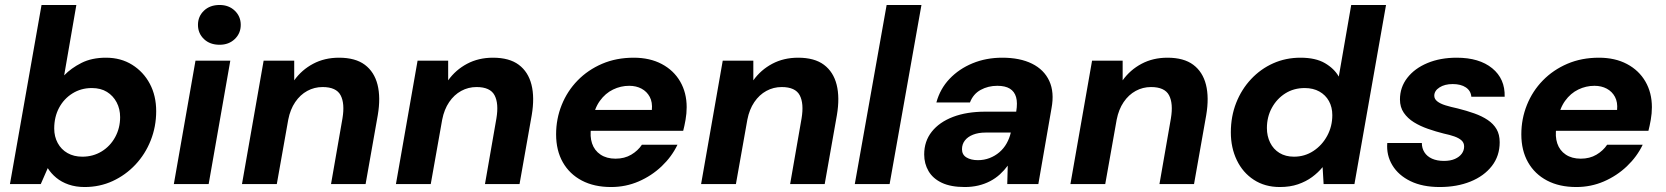

<svg xmlns="http://www.w3.org/2000/svg" viewBox="-20 -740 6699 772"><path d="M320 12Q285 12 256 2Q227 -8 206 -25.5Q185 -43 172 -64L144 0H20L147 -720H287L238 -437Q266 -466 307.5 -487Q349 -508 406 -508Q466 -508 511.5 -479.5Q557 -451 582.5 -403Q608 -355 608 -293Q608 -231 586 -175.5Q564 -120 524.5 -78Q485 -36 433 -12Q381 12 320 12ZM311 -110Q354 -110 388.5 -131Q423 -152 443 -188.5Q463 -225 463 -269Q463 -302 449 -328.5Q435 -355 410 -370.5Q385 -386 349 -386Q306 -386 271.5 -364.5Q237 -343 217.5 -306.5Q198 -270 198 -223Q198 -191 212 -165Q226 -139 251.5 -124.5Q277 -110 311 -110Z M679 0 766 -496H906L819 0ZM863 -560Q824 -560 800 -583Q776 -606 776 -640Q776 -674 800 -697Q824 -720 863 -720Q900 -720 924 -697Q948 -674 948 -640Q948 -606 924 -583Q900 -560 863 -560Z M953 0 1040 -496H1163V-417Q1193 -459 1239 -483.5Q1285 -508 1343 -508Q1409 -508 1447 -479.5Q1485 -451 1498 -399.5Q1511 -348 1499 -277L1450 0H1311L1357 -264Q1367 -324 1349.5 -357Q1332 -390 1277 -390Q1244 -390 1215.5 -374.5Q1187 -359 1167 -329.5Q1147 -300 1139 -259L1093 0Z M1572 0 1659 -496H1782V-417Q1812 -459 1858 -483.5Q1904 -508 1962 -508Q2028 -508 2066 -479.5Q2104 -451 2117 -399.5Q2130 -348 2118 -277L2069 0H1930L1976 -264Q1986 -324 1968.5 -357Q1951 -390 1896 -390Q1863 -390 1834.5 -374.5Q1806 -359 1786 -329.5Q1766 -300 1758 -259L1712 0Z M2437 12Q2369 12 2319.5 -14Q2270 -40 2243 -87.5Q2216 -135 2216 -200Q2216 -262 2238.5 -318Q2261 -374 2302.5 -416.5Q2344 -459 2401 -483.5Q2458 -508 2528 -508Q2593 -508 2641 -482.5Q2689 -457 2715 -412Q2741 -367 2741 -309Q2741 -284 2736.5 -258.5Q2732 -233 2727 -214H2316L2331 -298H2601Q2604 -329 2592.5 -350.5Q2581 -372 2559.5 -383.5Q2538 -395 2510 -395Q2476 -395 2445 -380Q2414 -365 2392 -334.5Q2370 -304 2362 -257L2357 -228Q2351 -192 2360.5 -163.5Q2370 -135 2394.5 -118.5Q2419 -102 2455 -102Q2491 -102 2518 -118Q2545 -134 2561 -158H2704Q2681 -110 2640.5 -71.5Q2600 -33 2548 -10.5Q2496 12 2437 12Z M2799 0 2886 -496H3009V-417Q3039 -459 3085 -483.5Q3131 -508 3189 -508Q3255 -508 3293 -479.5Q3331 -451 3344 -399.5Q3357 -348 3345 -277L3296 0H3157L3203 -264Q3213 -324 3195.5 -357Q3178 -390 3123 -390Q3090 -390 3061.5 -374.5Q3033 -359 3013 -329.5Q2993 -300 2985 -259L2939 0Z M3417 0 3545 -720H3685L3557 0Z M3859 12Q3803 12 3767 -5Q3731 -22 3713.5 -52Q3696 -82 3696 -119Q3696 -172 3726.5 -210.5Q3757 -249 3812 -270Q3867 -291 3942 -291H4066Q4072 -327 4065.5 -349.5Q4059 -372 4040.5 -383.5Q4022 -395 3990 -395Q3953 -395 3923 -378.5Q3893 -362 3880 -328H3745Q3760 -383 3798 -423Q3836 -463 3890.5 -485.5Q3945 -508 4010 -508Q4081 -508 4129.5 -484Q4178 -460 4199 -414.5Q4220 -369 4208 -305L4155 0H4030L4032 -74Q4018 -55 4000.5 -39Q3983 -23 3961 -11.5Q3939 0 3913.5 6Q3888 12 3859 12ZM3912 -96Q3937 -96 3959 -104.5Q3981 -113 3998.5 -128Q4016 -143 4027.5 -163.5Q4039 -184 4044 -206V-207H3943Q3914 -207 3892.5 -198.5Q3871 -190 3859.5 -175Q3848 -160 3848 -140Q3848 -118 3866 -107Q3884 -96 3912 -96Z M4284 0 4371 -496H4494V-417Q4524 -459 4570 -483.5Q4616 -508 4674 -508Q4740 -508 4778 -479.5Q4816 -451 4829 -399.5Q4842 -348 4830 -277L4781 0H4642L4688 -264Q4698 -324 4680.5 -357Q4663 -390 4608 -390Q4575 -390 4546.5 -374.5Q4518 -359 4498 -329.5Q4478 -300 4470 -259L4424 0Z M5126 12Q5066 12 5021.5 -17Q4977 -46 4953 -96Q4929 -146 4929 -208Q4929 -272 4950.5 -326.5Q4972 -381 5010.5 -422Q5049 -463 5099.5 -485.5Q5150 -508 5209 -508Q5270 -508 5307.5 -486Q5345 -464 5363 -432L5413 -720H5553L5426 0H5302L5298 -68Q5280 -46 5255.5 -28Q5231 -10 5199 1Q5167 12 5126 12ZM5183 -110Q5226 -110 5261 -133Q5296 -156 5316.5 -194Q5337 -232 5337 -277Q5337 -309 5323.5 -333.5Q5310 -358 5285 -372Q5260 -386 5226 -386Q5182 -386 5148 -364.5Q5114 -343 5094 -306.5Q5074 -270 5074 -225Q5074 -193 5087 -166.5Q5100 -140 5124.5 -125Q5149 -110 5183 -110Z M5769 12Q5700 12 5651.5 -11.5Q5603 -35 5578.5 -75.5Q5554 -116 5558 -165H5697Q5697 -144 5707.5 -127.5Q5718 -111 5738 -102Q5758 -93 5786 -93Q5812 -93 5830 -101Q5848 -109 5857.5 -122Q5867 -135 5867 -151Q5867 -166 5856.5 -175.5Q5846 -185 5827.5 -191.5Q5809 -198 5785 -203Q5753 -211 5721.5 -222Q5690 -233 5665 -248.5Q5640 -264 5624.5 -286.5Q5609 -309 5609 -340Q5609 -389 5638.5 -427Q5668 -465 5719.5 -486.5Q5771 -508 5837 -508Q5928 -508 5980 -465.5Q6032 -423 6030 -351H5896Q5894 -375 5874 -388.5Q5854 -402 5821 -402Q5789 -402 5768 -388.5Q5747 -375 5747 -355Q5747 -342 5759 -332.5Q5771 -323 5792 -316.5Q5813 -310 5841 -304Q5877 -295 5908 -284Q5939 -273 5962 -257.5Q5985 -242 5997.5 -220.5Q6010 -199 6010 -168Q6010 -113 5978.5 -72.5Q5947 -32 5892.5 -10Q5838 12 5769 12Z M6318 12Q6250 12 6200.5 -14Q6151 -40 6124 -87.5Q6097 -135 6097 -200Q6097 -262 6119.5 -318Q6142 -374 6183.5 -416.5Q6225 -459 6282 -483.5Q6339 -508 6409 -508Q6474 -508 6522 -482.5Q6570 -457 6596 -412Q6622 -367 6622 -309Q6622 -284 6617.5 -258.5Q6613 -233 6608 -214H6197L6212 -298H6482Q6485 -329 6473.5 -350.5Q6462 -372 6440.5 -383.5Q6419 -395 6391 -395Q6357 -395 6326 -380Q6295 -365 6273 -334.5Q6251 -304 6243 -257L6238 -228Q6232 -192 6241.5 -163.5Q6251 -135 6275.5 -118.5Q6300 -102 6336 -102Q6372 -102 6399 -118Q6426 -134 6442 -158H6585Q6562 -110 6521.5 -71.5Q6481 -33 6429 -10.5Q6377 12 6318 12Z"/></svg>

Font: DM Sans 24pt ExtraBold
Style: Italic
Weight: 800
Italic angle: -10°
Designer: Colophon Foundry, Jonny Pinhorn
Foundry: Colophon Foundry
Version: Version 4.004;gftools[0.9.30]